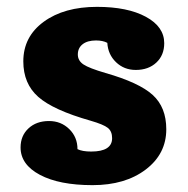

<svg xmlns="http://www.w3.org/2000/svg" viewBox="-20 -530 547 560"><path d="M288 -317Q386 -289 425.5 -253Q465 -217 465 -153Q465 -81 405 -35.5Q345 10 250 10Q153 10 96.5 -20Q40 -50 40 -100Q40 -134 63 -155.5Q86 -177 123 -177Q158 -177 182 -153.5Q206 -130 206 -95Q220 -88 246 -88Q307 -88 307 -127Q307 -147 294.5 -157Q282 -167 244 -178Q135 -209 91.5 -247.5Q48 -286 48 -351Q48 -423 107.5 -466.5Q167 -510 263 -510Q352 -510 405.5 -481Q459 -452 459 -404Q459 -369 436 -347.5Q413 -326 376 -326Q342 -326 318.5 -348.5Q295 -371 293 -405Q280 -412 260 -412Q235 -412 221 -401Q207 -390 207 -371Q207 -353 223.5 -342Q240 -331 288 -317Z"/></svg>

Font: Solway ExtraBold
Style: Regular
Weight: 800
Designer: Mariya V. Pigoulevskaya
Foundry: The Northern Block Ltd.
Version: Version 1.000;hotconv 1.0.109;makeotfexe 2.5.65596